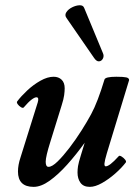

<svg xmlns="http://www.w3.org/2000/svg" viewBox="-20 -715 523 748"><path d="M111 13Q50 13 50 -47Q50 -72 60 -102L127 -316Q133 -336 122 -336Q115 -336 103 -327Q91 -318 72 -296Q69 -293 61.5 -297.5Q54 -302 49 -309Q44 -316 47 -320Q62 -340 86 -362.5Q110 -385 137.5 -400.5Q165 -416 189 -416Q208 -416 220 -404.5Q232 -393 232 -371Q232 -360 230 -344.5Q228 -329 220 -304L176 -162Q158 -105 158 -85Q158 -65 169 -65Q183 -65 204.5 -86Q226 -107 250.5 -139Q275 -171 297.5 -206.5Q320 -242 335 -270Q348 -294 361 -328Q374 -362 387 -405Q390 -416 433 -416Q461 -416 472 -413.5Q483 -411 483 -403L396 -117Q388 -90 387 -78.5Q386 -67 392 -67Q399 -67 411 -76Q423 -85 443 -107Q446 -110 454 -105Q462 -100 467.5 -93Q473 -86 470 -82Q454 -61 429 -39Q404 -17 377.5 -2Q351 13 330 13Q305 13 293.5 -3Q282 -19 282 -43Q282 -55 284 -68Q286 -81 295 -110L310 -159Q277 -113 242 -74Q207 -35 173.5 -11Q140 13 111 13ZM381 -508Q386 -497 381 -487Q376 -477 366 -476Q356 -475 346 -490L239 -645Q231 -656 238.5 -667.5Q246 -679 261 -686.5Q276 -694 290 -694.5Q304 -695 308 -684Z"/></svg>

Font: Junicode
Style: Bold Italic
Weight: 700
Italic angle: -11°
Designer: Peter S. Baker
Version: Version 2.100; ttfautohint (v1.8.4)